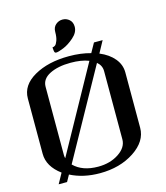

<svg xmlns="http://www.w3.org/2000/svg" viewBox="-138 -1084 1027 1189"><g transform="rotate(-15 375.0 -489.5)"><path d="M312.5 -917Q312.5 -946.3 331.5 -962.9Q350.6 -979.5 375 -979.5Q400.4 -979.5 418.9 -962.9Q437.5 -946.3 437.5 -917Q437.5 -880.9 402.3 -850.1Q367.2 -819.3 333.5 -805.7Q299.8 -792 286.1 -792Q281.2 -792 278.3 -794.4Q275.4 -796.9 274.4 -801.8Q273.4 -806.6 272.9 -810.5Q272.5 -814.5 272 -820.8Q271.5 -827.1 271.5 -829.1Q280.3 -829.1 288.6 -835Q296.9 -840.8 304.7 -861.8Q312.5 -882.8 312.5 -917ZM667 -208Q667 -121.1 575.2 -60.5Q483.4 0 354.5 0Q248 0 166 -42L142.6 0H88.9L125 -65.4Q42 -127 42 -208V-562.5Q42 -647.5 131.8 -698.7Q221.7 -750 354.5 -750Q431.6 -750 494.1 -732.4L527.3 -792H583L542 -716.8Q600.6 -692.4 633.8 -652.3Q667 -612.3 667 -562.5ZM542 -167V-604.5Q542 -640.6 512.7 -665L198.2 -97.7Q253.9 -42 354.5 -42Q431.6 -42 486.8 -78.6Q542 -115.2 542 -167ZM169.9 -145.5 470.7 -689.5Q423.8 -708 354.5 -708Q273.4 -708 220.2 -681.2Q167 -654.3 167 -604.5V-167Q167 -156.2 169.9 -145.5Z"/></g></svg>

Font: okolaks
Style: Bold
Weight: 600
Width: 8
Version: Version 000.6.0